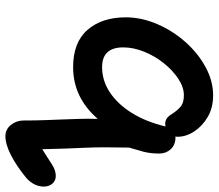

<svg xmlns="http://www.w3.org/2000/svg" viewBox="-69 -478 807 709"><g transform="rotate(90 334.5 -123.5)"><path d="M483 260Q458 260 442 240.5Q426 221 425 196Q425 147 423.5 111.5Q422 76 421 46.5Q420 17 419 -13Q418 -43 419 -81Q340 10 228 10Q136 10 90 -43.5Q44 -97 44 -184Q44 -242 68.5 -299.5Q93 -357 134.5 -404Q176 -451 227.5 -479Q279 -507 332 -507Q378 -507 412 -487Q446 -467 465.5 -437Q485 -407 485 -376Q485 -371 484 -368H487Q515 -368 531 -350.5Q547 -333 547 -308Q547 -274 539.5 -247Q532 -220 525 -197Q524 -148 524 -110Q524 -72 525.5 -37Q527 -2 528.5 36Q530 74 531 124Q570 99 590 86.5Q610 74 630 74Q647 74 658 86.5Q669 99 669 118Q669 154 637 183Q593 219 553 239.5Q513 260 483 260ZM155 -175Q155 -97 228 -97Q278 -97 321.5 -126Q365 -155 397.5 -207.5Q430 -260 447 -331Q442 -330 437 -330Q415 -330 401 -355Q385 -379 371 -389Q357 -399 332 -399Q302 -399 271 -378.5Q240 -358 213.5 -325Q187 -292 171 -252.5Q155 -213 155 -175Z"/></g></svg>

Font: Shantell Sans Normal
Style: Regular
Weight: 500
Designer: Stephen Nixon, Anya Danilova, Shantell Martin
Foundry: Arrow Type
Version: Version 1.009;[a7da0bfa3]